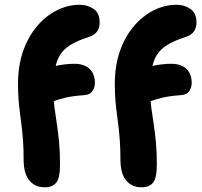

<svg xmlns="http://www.w3.org/2000/svg" viewBox="-20 -780 851 808"><path d="M168 8.2Q127.2 8.2 103.3 -20.9Q79.4 -50 79.4 -109.2Q79.4 -152.6 77 -185.7Q74.6 -218.8 71.3 -246.9Q68 -275 64.3 -302.1Q60.6 -329.2 58.2 -359.4Q55.8 -389.6 55.8 -427Q55.8 -503.4 77.1 -564.5Q98.4 -625.6 135.6 -669.4Q172.8 -713.2 219.4 -736.6Q266 -760 315.8 -760Q347.8 -760 373.6 -742.7Q399.4 -725.4 399.4 -685Q399.4 -662 388.2 -647Q377 -632 355 -624.8Q306.4 -609.4 276.3 -590.8Q246.2 -572.2 231 -546Q215.8 -519.8 210.4 -482.6Q205 -445.4 205 -391.2Q205 -360 209.1 -328.5Q213.2 -297 218.8 -261.6Q224.4 -226.2 228.5 -183.7Q232.6 -141.2 232.6 -89Q232.6 -31.2 216.9 -11.5Q201.2 8.2 168 8.2ZM154 -337.4Q126.4 -337.4 108.2 -352.1Q90 -366.8 90 -389.6Q90 -422.6 107.3 -449Q124.6 -475.4 156.6 -486.6Q196.6 -499.8 230.5 -505.7Q264.4 -511.6 293.8 -511.6Q320.8 -511.6 340 -502.1Q359.2 -492.6 369.3 -474.6Q379.4 -456.6 379.4 -430.8Q379.4 -411 368.5 -396.1Q357.6 -381.2 334.4 -379.6Q288.2 -376.4 258.2 -369.5Q228.2 -362.6 209.3 -355.3Q190.4 -348 177.7 -342.7Q165 -337.4 154 -337.4ZM575.4 8.2Q534.6 8.2 510.7 -20.9Q486.8 -50 486.8 -109.2Q486.8 -152.6 484.4 -185.7Q482 -218.8 478.7 -246.9Q475.4 -275 471.7 -302.1Q468 -329.2 465.6 -359.4Q463.2 -389.6 463.2 -427Q463.2 -503.4 484.5 -564.5Q505.8 -625.6 543 -669.4Q580.2 -713.2 626.8 -736.6Q673.4 -760 723.2 -760Q755.2 -760 781 -742.7Q806.8 -725.4 806.8 -685Q806.8 -662 795.6 -647Q784.4 -632 762.4 -624.8Q713.8 -609.4 683.7 -590.8Q653.6 -572.2 638.4 -546Q623.2 -519.8 617.8 -482.6Q612.4 -445.4 612.4 -391.2Q612.4 -360 616.5 -328.5Q620.6 -297 626.2 -261.6Q631.8 -226.2 635.9 -183.7Q640 -141.2 640 -89Q640 -31.2 624.3 -11.5Q608.6 8.2 575.4 8.2ZM561.4 -337.4Q533.8 -337.4 515.6 -352.1Q497.4 -366.8 497.4 -389.6Q497.4 -422.6 514.7 -449Q532 -475.4 564 -486.6Q604 -499.8 637.9 -505.7Q671.8 -511.6 701.2 -511.6Q728.2 -511.6 747.4 -502.1Q766.6 -492.6 776.7 -474.6Q786.8 -456.6 786.8 -430.8Q786.8 -411 775.9 -396.1Q765 -381.2 741.8 -379.6Q695.6 -376.4 665.6 -369.5Q635.6 -362.6 616.7 -355.3Q597.8 -348 585.1 -342.7Q572.4 -337.4 561.4 -337.4Z"/></svg>

Font: Shantell Sans Light
Style: Regular
Weight: 300
Designer: Stephen Nixon, Anya Danilova, Shantell Martin
Foundry: Arrow Type
Version: Version 1.011;[c5ecc13dd]